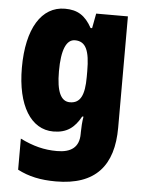

<svg xmlns="http://www.w3.org/2000/svg" viewBox="-56 -674 671 892"><g transform="rotate(5 280.0 -227.5)"><path d="M211 -629C102 -629 35 -522 35 -339C35 -162 102 -56 206 -56C269 -56 305 -84 334 -137H340C336 -115 334 -83 334 -63V-56C334 7 296 33 231 33C171 33 120 20 59 -10V135C111 162 166 174 238 174C423 174 505 77 505 -100V-619H357L344 -550H337C306 -606 270 -629 211 -629ZM270 -487C321 -487 339 -444 339 -349V-322C339 -237 320 -198 271 -198C229 -198 208 -242 208 -337C208 -438 230 -487 270 -487Z"/></g></svg>

Font: Noto Sans Malayalam UI Condensed Black
Style: Regular
Weight: 900
Width: 3
Designer: Jelle Bosma - Monotype Design Team
Foundry: Monotype Imaging Inc.
Version: Version 2.104